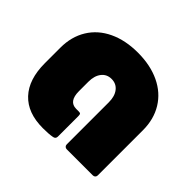

<svg xmlns="http://www.w3.org/2000/svg" viewBox="-145 -788 980 980"><g transform="rotate(45 345.0 -298.0)"><path d="M42 -232V-344Q42 -423 78.5 -482.5Q115 -542 182.5 -574Q250 -606 340 -606Q430 -606 497.5 -574Q565 -542 601.5 -482.5Q638 -423 638 -344V-18Q638 -10 633 -5Q628 0 620 0H432Q424 0 419 -5Q414 -10 414 -18V-322Q414 -365 394 -390.5Q374 -416 340 -416Q306 -416 286 -390.5Q266 -365 266 -322V-254Q266 -180 320 -180H338Q348 -180 351 -176.5Q354 -173 354 -162V-14Q354 2 338 5Q313 10 269 10Q159 10 100.5 -52.5Q42 -115 42 -232Z"/></g></svg>

Font: LINE Seed Sans TH App Heavy
Style: Regular
Weight: 900
Designer: Dalton Maag Ltd | Thai characters by Cadson Demak Co.,Ltd.
Foundry: Dalton Maag Ltd
Version: Version 1.003